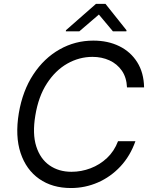

<svg xmlns="http://www.w3.org/2000/svg" viewBox="-20 -943 767 973"><path d="M710.2 -500H623.6Q621.4 -550.4 597.5 -584.9Q573.5 -619.3 534.6 -637.1Q495.7 -654.8 448.9 -654.8Q381.4 -654.8 321 -620.6Q260.7 -586.3 217.7 -520.1Q174.7 -453.8 159.1 -358Q143.5 -264.9 163.7 -201.3Q183.9 -137.8 230.8 -105.1Q277.7 -72.4 342.3 -72.4Q392 -72.4 438.9 -90.2Q485.8 -108 522.4 -142.4Q558.9 -176.8 578.1 -227.3H666.2Q639.9 -152.7 590.4 -99.6Q540.8 -46.5 476 -18.3Q411.2 9.9 339.5 9.9Q245 9.9 178.8 -36.4Q112.6 -82.7 84.3 -167.8Q56.1 -252.8 75.3 -369.3Q94.5 -483 148.8 -565.5Q203.1 -648.1 282 -692.6Q360.8 -737.2 453.1 -737.2Q527 -737.2 584.5 -709Q642 -680.8 675.4 -627.7Q708.8 -574.6 710.2 -500ZM381.9 -784.1 481.1 -869.3 552.3 -784.1H620.5L621 -789.8L514.6 -923.3H466.3L314.2 -789.8L313.7 -784.1Z"/></svg>

Font: Inter UI
Style: Italic
Weight: 400
Italic angle: -9.39999°
Designer: Rasmus Andersson
Foundry: rsms
Version: 3.2;8d6f07862